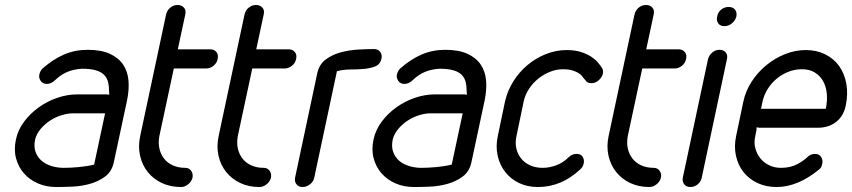

<svg xmlns="http://www.w3.org/2000/svg" viewBox="-20 -751 3422 771"><path d="M411 -372 419 -370Q418 -372 418.5 -376Q419 -380 418 -382Q418 -404 414 -421Q410 -438 398.5 -450Q387 -462 365.5 -468.5Q344 -475 309 -475Q277 -473 251 -462.5Q225 -452 200 -428Q185 -414 168 -414Q152 -414 143.5 -426Q135 -438 138 -452Q142 -468 151 -476Q193 -513 237 -532Q281 -551 332 -551Q386 -551 421 -535Q456 -519 474.5 -491.5Q493 -464 496 -427Q499 -390 490 -347L437 -99Q429 -62 402 -42Q375 -22 340.5 -12.5Q306 -3 269.5 -1.5Q233 0 206 0Q166 0 132.5 -14.5Q99 -29 76.5 -54.5Q54 -80 44.5 -115Q35 -150 44 -191Q52 -229 76.5 -262Q101 -295 135 -319.5Q169 -344 209.5 -358Q250 -372 290 -372ZM402 -296H274Q252 -296 227.5 -288.5Q203 -281 181.5 -267Q160 -253 143.5 -233.5Q127 -214 121 -191Q115 -162 123 -140.5Q131 -119 147.5 -105Q164 -91 187.5 -84Q211 -77 236 -77Q262 -77 295.5 -80Q329 -83 358 -90Z M647 -693Q651 -710 664 -720.5Q677 -731 693 -731Q709 -731 718.5 -720.5Q728 -710 724 -693L694 -553H824Q840 -553 849 -542Q858 -531 854 -514Q851 -498 837.5 -487Q824 -476 808 -476H678L620 -205Q615 -178 620 -155Q625 -132 638.5 -114.5Q652 -97 674 -87Q696 -77 724 -77Q739 -77 747.5 -65.5Q756 -54 753 -37Q749 -22 735.5 -11Q722 0 707 0Q664 0 630 -16Q596 -32 573.5 -60Q551 -88 542.5 -125.5Q534 -163 543 -205Z M962 -693Q966 -710 979 -720.5Q992 -731 1008 -731Q1024 -731 1033.5 -720.5Q1043 -710 1039 -693L1009 -553H1139Q1155 -553 1164 -542Q1173 -531 1169 -514Q1166 -498 1152.5 -487Q1139 -476 1123 -476H993L935 -205Q930 -178 935 -155Q940 -132 953.5 -114.5Q967 -97 989 -87Q1011 -77 1039 -77Q1054 -77 1062.5 -65.5Q1071 -54 1068 -37Q1064 -22 1050.5 -11Q1037 0 1022 0Q979 0 945 -16Q911 -32 888.5 -60Q866 -88 857.5 -125.5Q849 -163 858 -205Z M1242 -38Q1239 -22 1225 -11Q1211 0 1195 0Q1179 0 1170.5 -11Q1162 -22 1165 -38L1254 -457Q1262 -493 1288.5 -512.5Q1315 -532 1349 -541Q1383 -550 1419 -552Q1455 -554 1482 -554Q1498 -554 1506.5 -543Q1515 -532 1512 -516Q1507 -493 1488 -485Q1469 -477 1443.5 -474.5Q1418 -472 1388.5 -472Q1359 -472 1333 -465Z M1847 -372 1855 -370Q1854 -372 1854.5 -376Q1855 -380 1854 -382Q1854 -404 1850 -421Q1846 -438 1834.5 -450Q1823 -462 1801.5 -468.5Q1780 -475 1745 -475Q1713 -473 1687 -462.5Q1661 -452 1636 -428Q1621 -414 1604 -414Q1588 -414 1579.5 -426Q1571 -438 1574 -452Q1578 -468 1587 -476Q1629 -513 1673 -532Q1717 -551 1768 -551Q1822 -551 1857 -535Q1892 -519 1910.5 -491.5Q1929 -464 1932 -427Q1935 -390 1926 -347L1873 -99Q1865 -62 1838 -42Q1811 -22 1776.5 -12.5Q1742 -3 1705.5 -1.5Q1669 0 1642 0Q1602 0 1568.5 -14.5Q1535 -29 1512.5 -54.5Q1490 -80 1480.5 -115Q1471 -150 1480 -191Q1488 -229 1512.5 -262Q1537 -295 1571 -319.5Q1605 -344 1645.5 -358Q1686 -372 1726 -372ZM1838 -296H1710Q1688 -296 1663.5 -288.5Q1639 -281 1617.5 -267Q1596 -253 1579.5 -233.5Q1563 -214 1557 -191Q1551 -162 1559 -140.5Q1567 -119 1583.5 -105Q1600 -91 1623.5 -84Q1647 -77 1672 -77Q1698 -77 1731.5 -80Q1765 -83 1794 -90Z M2264 -120Q2277 -133 2295 -133Q2313 -133 2320 -121Q2327 -109 2324 -95Q2321 -80 2309 -70Q2273 -36 2230.5 -18Q2188 0 2140 0Q2098 0 2064.5 -16Q2031 -32 2009 -60Q1987 -88 1978.5 -125.5Q1970 -163 1979 -205L2008 -344Q2018 -387 2041.5 -424.5Q2065 -462 2098.5 -490Q2132 -518 2172.5 -534Q2213 -550 2255 -550Q2289 -550 2313.5 -542Q2338 -534 2354.5 -523Q2371 -512 2381 -500Q2391 -488 2396 -480Q2404 -470 2401 -455Q2398 -442 2385 -429.5Q2372 -417 2355 -417Q2337 -417 2330 -430L2326 -434Q2322 -440 2316 -447Q2310 -454 2300 -459.5Q2290 -465 2276 -469Q2262 -473 2241 -473Q2215 -473 2189.5 -463Q2164 -453 2142 -435.5Q2120 -418 2104.5 -394.5Q2089 -371 2083 -344L2054 -205Q2048 -178 2053.5 -154.5Q2059 -131 2073.5 -113.5Q2088 -96 2110 -86.5Q2132 -77 2159 -77Q2185 -77 2213 -87Q2241 -97 2264 -120Z M2528 -693Q2532 -710 2545 -720.5Q2558 -731 2574 -731Q2590 -731 2599.5 -720.5Q2609 -710 2605 -693L2575 -553H2705Q2721 -553 2730 -542Q2739 -531 2735 -514Q2732 -498 2718.5 -487Q2705 -476 2689 -476H2559L2501 -205Q2496 -178 2501 -155Q2506 -132 2519.5 -114.5Q2533 -97 2555 -87Q2577 -77 2605 -77Q2620 -77 2628.5 -65.5Q2637 -54 2634 -37Q2630 -22 2616.5 -11Q2603 0 2588 0Q2545 0 2511 -16Q2477 -32 2454.5 -60Q2432 -88 2423.5 -125.5Q2415 -163 2424 -205Z M2860 -685Q2863 -702 2876 -712.5Q2889 -723 2906 -723Q2923 -723 2931.5 -712.5Q2940 -702 2937 -685Q2933 -669 2919.5 -657.5Q2906 -646 2889 -646Q2872 -646 2864 -657.5Q2856 -669 2860 -685ZM2823 -513Q2827 -529 2840 -540Q2853 -551 2869 -551Q2886 -551 2894.5 -540Q2903 -529 2899 -513L2798 -38Q2795 -22 2782 -11Q2769 0 2752 0Q2736 0 2727.5 -11Q2719 -22 2722 -38Z M3036 -314H3296Q3303 -347 3300 -376Q3297 -405 3284.5 -426.5Q3272 -448 3251 -460.5Q3230 -473 3200 -473Q3172 -473 3146.5 -463Q3121 -453 3099.5 -435.5Q3078 -418 3063 -394Q3048 -370 3042 -343ZM3222 -120Q3235 -133 3253 -133Q3269 -133 3277 -121Q3285 -109 3282 -94Q3281 -89 3279 -83Q3277 -77 3271 -72Q3184 0 3099 0Q3056 0 3022 -16Q2988 -32 2966 -59.5Q2944 -87 2935.5 -124.5Q2927 -162 2936 -205L2965 -343Q2974 -386 2998.5 -423.5Q3023 -461 3057 -489Q3091 -517 3132 -533.5Q3173 -550 3216 -550Q3259 -550 3293.5 -533Q3328 -516 3349.5 -486Q3371 -456 3378.5 -415Q3386 -374 3376 -326Q3367 -284 3337 -261Q3307 -238 3264 -238H3028L3018 -240V-230L3013 -205Q3007 -179 3013 -156Q3019 -133 3033 -115.5Q3047 -98 3068.5 -87.5Q3090 -77 3116 -77Q3154 -77 3181 -91.5Q3208 -106 3222 -120Z"/></svg>

Font: VDS Compensated
Style: Light Italic
Weight: 300
Italic angle: -12°
Designer: artmaker
Foundry: artmaker
Version: Version 1.000 2012 initial release